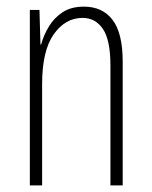

<svg xmlns="http://www.w3.org/2000/svg" viewBox="-20 -559 458 579"><path d="M233 -539Q289 -539 319.5 -499Q350 -459 350 -373V0H313V-362Q313 -438 290.5 -471.5Q268 -505 229 -505Q177 -505 142 -455.5Q107 -406 107 -305V0H70V-529H99L102 -425H104Q112 -454 128 -480Q144 -506 169.5 -522.5Q195 -539 233 -539Z"/></svg>

Font: Noto Sans Arabic UI XCn XLt
Style: Regular
Weight: 200
Width: 2
Designer: Monotype Design Team, Nadine Chahine and Nizar Qandah
Foundry: Monotype Imaging Inc.
Version: Version 2.010; ttfautohint (v1.8.4.7-5d5b)